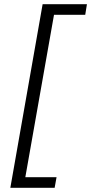

<svg xmlns="http://www.w3.org/2000/svg" viewBox="-20 -778 432 910"><path d="M182 -758H392L384 -708H236L100 62H248L239 112H29Z"/></svg>

Font: KoHo
Style: Italic
Weight: 400
Italic angle: -10°
Designer: Cadson Demak & Katatrad Team
Foundry: Cadson Demak Co.,Ltd.
Version: Version 1.000